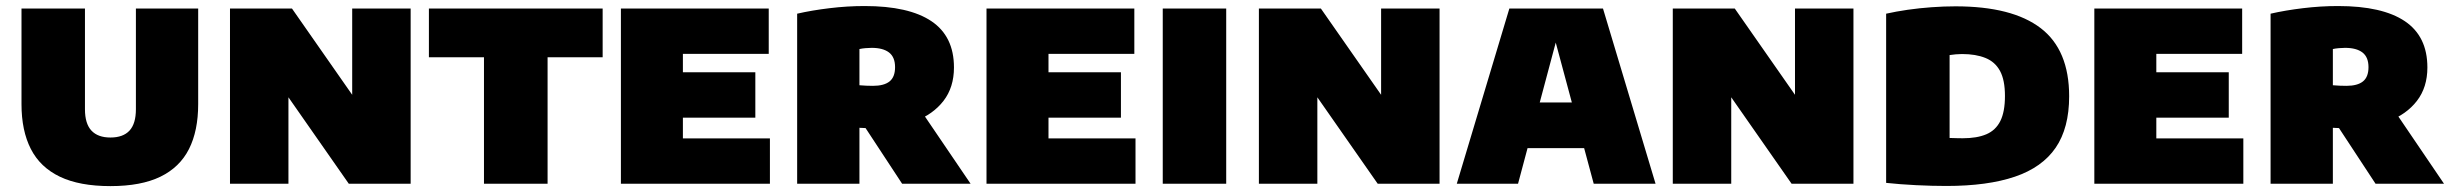

<svg xmlns="http://www.w3.org/2000/svg" viewBox="-20 -624 8320 652"><path d="M355 8Q250 8 183.2 -24Q116.5 -56 84.8 -118Q53 -180 53 -270.5V-595H268.5V-253Q268.5 -204 290.5 -180.5Q312.5 -157 355 -157Q398 -157 419.8 -180.5Q441.5 -204 441.5 -253V-595H653V-270.5Q653 -180 621.8 -118Q590.5 -56 524.8 -24Q459 8 355 8Z M761 0V-595H971.5L1204 -262H1176V-595H1374.5V0H1164.5L932 -333H959.5V0Z M1623.5 0V-429.5H1436.5V-595H2026.5V-429.5H1839.5V0Z M2088.5 0V-595H2590.5V-441H2299V-154H2594.5V0ZM2213.5 -224.5V-378.5H2545V-224.5Z M2687 0V-577.5Q2737 -589 2797 -596.2Q2857 -603.5 2916 -603.5Q3066.5 -603.5 3143 -552Q3219.5 -500.5 3219.5 -395Q3219.5 -327.5 3184 -281.5Q3148.5 -235.5 3086.2 -212Q3024 -188.5 2943 -188.5Q2932 -188.5 2921 -189Q2910 -189.5 2898.5 -190V0ZM3043.5 0 2866.5 -269.5H3093L3276 0ZM2944.5 -332.5Q2982 -332.5 3000.8 -347.5Q3019.5 -362.5 3019.5 -396Q3019.5 -430 2999 -445.8Q2978.5 -461.5 2940 -461.5Q2931 -461.5 2919.2 -460.5Q2907.5 -459.5 2898.5 -457.5V-334.5Q2911.5 -333.5 2921.8 -333Q2932 -332.5 2944.5 -332.5Z M3330 0V-595H3832V-441H3540.5V-154H3836V0ZM3455 -224.5V-378.5H3786.5V-224.5Z M3928.5 0V-595H4144V0Z M4255 0V-595H4465.5L4698 -262H4670V-595H4868.5V0H4658.5L4426 -333H4453.5V0Z M4927 0 5105.5 -595H5423.5L5602 0H5392L5254 -513H5272L5135 0ZM5094 -121 5138.5 -276H5389L5433.5 -121Z M5660.5 0V-595H5871L6103.5 -262H6075.5V-595H6274V0H6064L5831.5 -333H5859V0Z M6589.5 7.5Q6542 7.5 6486.5 4.8Q6431 2 6385 -3V-577.5Q6418.5 -585 6458.2 -590.8Q6498 -596.5 6539.8 -599.5Q6581.5 -602.5 6620.5 -602.5Q6813 -602.5 6909.8 -528.5Q7006.5 -454.5 7006.5 -297Q7006.5 -189.5 6960.8 -122.5Q6915 -55.5 6822.2 -24Q6729.5 7.5 6589.5 7.5ZM6645 -154.5Q6693.5 -154.5 6725.2 -168Q6757 -181.5 6772.8 -213Q6788.5 -244.5 6788.5 -298Q6788.5 -352 6771.8 -383Q6755 -414 6722.2 -427.2Q6689.5 -440.5 6642.5 -440.5Q6633 -440.5 6621.2 -439.5Q6609.5 -438.5 6600.5 -437V-155.5Q6614 -155 6625 -154.8Q6636 -154.5 6645 -154.5Z M7092 0V-595H7594V-441H7302.5V-154H7598V0ZM7217 -224.5V-378.5H7548.5V-224.5Z M7690.5 0V-577.5Q7740.5 -589 7800.5 -596.2Q7860.5 -603.5 7919.5 -603.5Q8070 -603.5 8146.5 -552Q8223 -500.5 8223 -395Q8223 -327.5 8187.5 -281.5Q8152 -235.5 8089.8 -212Q8027.5 -188.5 7946.5 -188.5Q7935.5 -188.5 7924.5 -189Q7913.5 -189.5 7902 -190V0ZM8047 0 7870 -269.5H8096.5L8279.5 0ZM7948 -332.5Q7985.5 -332.5 8004.2 -347.5Q8023 -362.5 8023 -396Q8023 -430 8002.5 -445.8Q7982 -461.5 7943.5 -461.5Q7934.5 -461.5 7922.8 -460.5Q7911 -459.5 7902 -457.5V-334.5Q7915 -333.5 7925.2 -333Q7935.5 -332.5 7948 -332.5Z"/></svg>

Font: Encode Sans SC Black
Style: Regular
Weight: 900
Version: Version 3.002